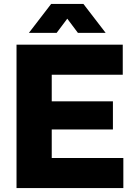

<svg xmlns="http://www.w3.org/2000/svg" viewBox="-20 -956 681 976"><path d="M64 0V-729H604V-576H206L243 -614V-115L206 -153H607V0ZM206 -298V-441H554V-298ZM127 -789 240 -936H404L517 -789H376L322 -861L268 -789Z"/></svg>

Font: Mona Sans ExtraLight ExtraBold
Style: Regular
Weight: 800
Version: Version 2.000